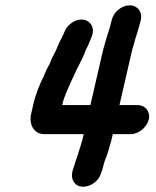

<svg xmlns="http://www.w3.org/2000/svg" viewBox="-20 -628 586 720"><path d="M399 -553 397 -545C391 -517 380 -492 373 -463C370 -453 366 -440 363 -425L319 -234H213L214 -237C221 -268 235 -295 246 -321L256 -342C270 -376 289 -404 302 -441C302 -443 304 -445 305 -447C313 -462 317 -475 324 -491C337 -523 320 -550 294 -554C264 -559 232 -536 222 -509C219 -502 217 -497 213 -490C213 -488 212 -486 210 -483C205 -474 200 -465 197 -456C190 -438 182 -424 174 -408L166 -388C162 -381 158 -374 154 -366L145 -344C129 -313 114 -276 105 -237L97 -202C88 -162 106 -125 146 -125H294L289 -104C286 -95 284 -86 281 -77L274 -55C271 -43 261 -19 259 -8C258 -5 257 -2 255 3L252 13C248 28 249 41 256 53C277 90 343 70 358 24L362 14C365 5 367 -4 369 -12C371 -21 378 -39 381 -46L388 -68C391 -78 393 -88 397 -99L403 -125H471C500 -125 531 -151 538 -180C545 -209 525 -234 496 -234H428L472 -425C475 -440 479 -452 482 -462C488 -488 500 -518 506 -545L508 -553C515 -583 496 -608 466 -608C436 -608 406 -583 399 -553Z"/></svg>

Font: Electronic
Style: ExHvIt
Weight: 900
Version: Version 1.011